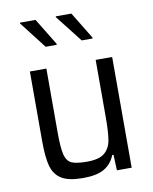

<svg xmlns="http://www.w3.org/2000/svg" viewBox="-84 -799 696 871"><g transform="rotate(-10 264.5 -364.0)"><path d="M68 0ZM382 -72H376Q361 -33 327 -12.5Q293 8 228 8Q163 8 130 -12Q97 -32 85.5 -73Q74 -114 74 -188V-510H150V-216Q150 -144 158 -113Q166 -82 187.5 -72Q209 -62 259 -62Q314 -62 339 -82.5Q364 -103 370.5 -139.5Q377 -176 377 -245V-510H453V0H385ZM215 -608H164L68 -732V-736H140L215 -613ZM380 -608H330L233 -732V-736H305L380 -613Z"/></g></svg>

Font: Assailand
Style: Regular
Weight: 400
Designer: Hector Gatti with collaboration of the Omnibus-Type team
Foundry: Omnibus-Type
Version: Version 0.072;October 19, 2019;FontCreator 12.0.0.2547 64-bi